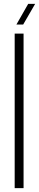

<svg xmlns="http://www.w3.org/2000/svg" viewBox="-20 -974 202 994"><path d="M56 0V-800H102V0ZM65 -847 126 -954H162L100 -847Z"/></svg>

Font: Big Shoulders Display Light
Style: Regular
Weight: 300
Designer: Patric King
Foundry: XO Type Co
Version: Version 1.000; ttfautohint (v1.8.2)